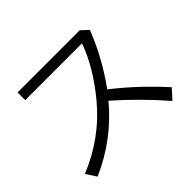

<svg xmlns="http://www.w3.org/2000/svg" viewBox="-159 -983 1248 1248"><g transform="rotate(-45 465.0 -358.5)"><path d="M121.1 -735.8H692.4L741.2 -690.9Q667.5 -502.4 547.4 -337.9Q711.9 -209 854 -50.8L793.9 15.1Q660.2 -139.2 501 -279.8Q337.9 -84 102.1 19L56.2 -51.8Q291.5 -147.5 448.7 -337.9Q584 -501.5 643.1 -665H121.1Z"/></g></svg>

Font: BIZ UDPGothic
Style: Regular
Weight: 400
Designer: TypeBank Co., Ltd.
Foundry: Morisawa Inc.
Version: Version 1.051